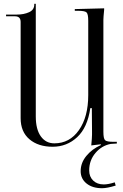

<svg xmlns="http://www.w3.org/2000/svg" viewBox="-20 -767 649 1014"><path d="M586 196 591 213Q546 227 519 227Q468 227 437 202Q406 177 406 137Q406 93 436 56.5Q466 20 513 -1L512 -5L462 1Q466 -39 466 -56V-72Q466 -85 465.5 -134Q465 -183 465 -192V-196H457Q442 -93 387.5 -42.5Q333 8 258 8Q182 8 135.5 -31.5Q89 -71 89 -143V-651Q89 -681 59 -681H12V-690H69Q106 -690 133.5 -702.5Q161 -715 161 -743V-747H169V-662V-152Q169 -84 195.5 -47Q222 -10 267 -10Q348 -10 397 -80Q446 -150 446 -265V-657Q446 -693 437 -701.5Q428 -710 392 -710H375V-719L530 -723V-715Q526 -675 526 -662V-71Q526 -35 535 -26.5Q544 -18 580 -18H597V-9Q581 -8 565 -7Q517 2 484 41Q451 80 451 133Q451 166 472 186.5Q493 207 528 207Q552 207 586 196Z"/></svg>

Font: FoglihtenNo06
Style: Regular
Weight: 500
Designer: gluk (gluksza@wp.pl)
Foundry: gluk (gluksza@wp.pl)
Version: Version 0.76